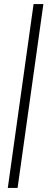

<svg xmlns="http://www.w3.org/2000/svg" viewBox="-20 -750 241 938"><path d="M191.9 -730 65.9 168H18.1L144 -730Z"/></svg>

Font: Human Sans Light
Style: Italic
Weight: 300
Italic angle: -8°
Designer: Tim Radville
Foundry: Continuum
Version: Version 1.000;FEAKit 1.0